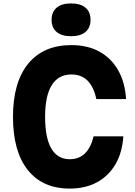

<svg xmlns="http://www.w3.org/2000/svg" viewBox="-20 -1084 790 1124"><path d="M388 20Q229 20 142.5 -89Q56 -198 56 -400Q56 -602 145 -711Q234 -820 398 -820Q492 -820 561.5 -782Q631 -744 671.5 -673Q712 -602 718 -504H544Q529 -575 493 -611.5Q457 -648 398 -648Q322 -648 283 -585.5Q244 -523 244 -400Q244 -277 280.5 -214.5Q317 -152 388 -152Q443 -152 477.5 -186Q512 -220 528 -286H702Q696 -191 656 -122.5Q616 -54 548 -17Q480 20 388 20ZM396 -872Q341 -872 311.5 -897Q282 -922 282 -968Q282 -1014 311.5 -1039Q341 -1064 396 -1064Q451 -1064 480.5 -1039Q510 -1014 510 -968Q510 -922 480.5 -897Q451 -872 396 -872Z"/></svg>

Font: Martian Mono SemiExpanded ExtraBold
Style: Regular
Weight: 800
Width: 6
Designer: Roman Shamin
Foundry: Evil Martians
Version: Version 1.000